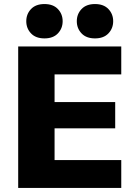

<svg xmlns="http://www.w3.org/2000/svg" viewBox="-20 -930 665 950"><path d="M70 0V-700H580V-562H250V-425H550V-295H250V-138H580V0ZM200 -740Q157 -740 133.5 -764.8Q110 -789.6 110 -825Q110 -860.4 133.5 -885.2Q157 -910 200 -910Q243 -910 266.5 -885.2Q290 -860.4 290 -825Q290 -789.6 266.5 -764.8Q243 -740 200 -740ZM450 -740Q407 -740 383.5 -764.8Q360 -789.6 360 -825Q360 -860.4 383.5 -885.2Q407 -910 450 -910Q493 -910 516.5 -885.2Q540 -860.4 540 -825Q540 -789.6 516.5 -764.8Q493 -740 450 -740Z"/></svg>

Font: Golos Text VF
Style: Regular
Weight: 400
Designer: A.Korolkova, Vitaly Kuzmin
Foundry: ParaType Ltd
Version: Version 2.003